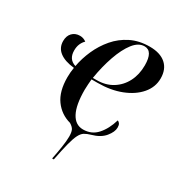

<svg xmlns="http://www.w3.org/2000/svg" viewBox="-178 -666 928 995"><g transform="rotate(30 286.5 -168.5)"><path d="M280 209Q288 170 294 131.5Q300 93 300 67Q300 42 294 28.5Q288 15 268 3Q209 -13 173.5 -62Q138 -111 138 -195Q138 -224 143 -254Q86 -260 55.5 -283.5Q25 -307 25 -347Q25 -378 42.5 -396Q60 -414 88 -414Q109 -414 126 -401Q114 -390 106.5 -373Q99 -356 99 -333Q99 -280 145 -266Q154 -316 176 -365.5Q198 -415 233 -456Q268 -497 317 -521.5Q366 -546 429 -546Q492 -546 526 -516Q560 -486 560 -431Q560 -379 524.5 -337.5Q489 -296 427.5 -272Q366 -248 288 -248H252Q251 -237 249.5 -217.5Q248 -198 248 -184Q248 -93 272.5 -47Q297 -1 343 -1Q394 -1 426.5 -37.5Q459 -74 476 -132Q484 -129 489 -121.5Q494 -114 494 -99Q494 -73 469 -42.5Q444 -12 393 2Q372 8 358 16.5Q344 25 333.5 45.5Q323 66 313 104.5Q303 143 290 209ZM277 -258Q331 -258 371 -283Q411 -308 433 -351Q455 -394 455 -449Q455 -534 405 -534Q369 -534 339.5 -496Q310 -458 288 -395Q266 -332 254 -258Z"/></g></svg>

Font: Noto Serif Display SemiCondensed Medium
Style: Italic
Weight: 500
Width: 4
Italic angle: -12°
Designer: Monotype Design Team
Foundry: Monotype Imaging Inc.
Version: Version 2.009